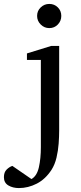

<svg xmlns="http://www.w3.org/2000/svg" viewBox="-99 -728 411 977"><path d="M212.9 -647Q212.9 -621.6 195.3 -603.3Q177.7 -585 151.9 -585Q126.5 -585 108.2 -603.3Q89.8 -621.6 89.8 -647Q89.8 -672.9 108.2 -690.4Q126.5 -708 151.9 -708Q177.7 -708 195.3 -690.4Q212.9 -672.9 212.9 -647ZM202.1 -64Q202.1 -34.2 199.5 2.4Q196.8 39.1 188.5 74.2Q180.2 109.4 163.1 136.2Q132.3 183.6 88.4 206.3Q44.4 229 -2.9 229Q-33.7 229 -56.4 215.6Q-79.1 202.1 -79.1 173.8Q-79.1 148.4 -65.2 134.8Q-51.3 121.1 -36.1 116.2L61 183.1Q88.9 167.5 98.9 123Q108.9 78.6 108.9 21V-422.9H38.1V-456.1L161.1 -494.1H202.1Z"/></svg>

Font: Eeyek
Style: Regular
Weight: 400
Designer: Pravabati Chingangbam and Tabish
Foundry: SIL International
Version: Version 2.000